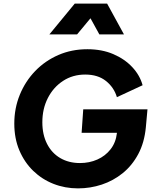

<svg xmlns="http://www.w3.org/2000/svg" viewBox="-20 -1029 849 1061"><path d="M411 12Q339 12 275.5 -13Q212 -38 163.5 -85Q115 -132 87 -198Q59 -264 59 -346Q59 -431 89.5 -505.5Q120 -580 174.5 -636.5Q229 -693 302.5 -725Q376 -757 463 -757Q543 -757 606 -730Q669 -703 711 -658Q753 -613 768 -558L626 -492Q610 -546 565.5 -581.5Q521 -617 451 -617Q382 -617 328.5 -582Q275 -547 244.5 -487.5Q214 -428 214 -353Q214 -285 240 -234Q266 -183 313 -155.5Q360 -128 422 -128Q474 -128 518 -147.5Q562 -167 591 -204Q620 -241 626 -293V-295H431L440 -425H795L786 -326Q778 -241 744 -177.5Q710 -114 658 -72Q606 -30 542.5 -9Q479 12 411 12ZM253 -839 393 -1009H572L665 -839H529L480 -928L406 -839Z"/></svg>

Font: Plus Jakarta Sans ExtraBold
Style: Italic
Weight: 800
Italic angle: -8°
Designer: Gumpita Rahayu
Foundry: Tokotype
Version: Version 2.071; ttfautohint (v1.8.4.7-5d5b);gftools[0.9.29]